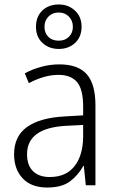

<svg xmlns="http://www.w3.org/2000/svg" viewBox="-20 -829 523 859"><path d="M246 -541Q329 -541 368 -497Q407 -453 407 -358V0H364L355 -87H353Q329 -44 292.5 -17Q256 10 191 10Q120 10 81.5 -31Q43 -72 43 -139Q43 -219 100.5 -260.5Q158 -302 268 -308L352 -313V-352Q352 -430 324.5 -462Q297 -494 242 -494Q209 -494 176 -484.5Q143 -475 109 -457L91 -501Q124 -519 164 -530Q204 -541 246 -541ZM274 -266Q101 -256 101 -139Q101 -89 128 -63Q155 -37 202 -37Q275 -37 313 -85Q351 -133 352 -217V-270ZM243 -610Q199 -610 170 -637Q141 -664 141 -709Q141 -755 169.5 -782Q198 -809 243 -809Q286 -809 315.5 -781.5Q345 -754 345 -710Q345 -664 316 -637Q287 -610 243 -610ZM243 -647Q271 -647 288.5 -664.5Q306 -682 306 -709Q306 -737 288 -755Q270 -773 243 -773Q215 -773 197 -755Q179 -737 179 -709Q179 -682 196 -664.5Q213 -647 243 -647Z"/></svg>

Font: Noto Sans Sinhala SemiCondensed Light
Style: Regular
Weight: 300
Width: 4
Designer: Jelle Bosma - Monotype Design Team
Foundry: Monotype Imaging Inc.
Version: Version 2.006; ttfautohint (v1.8.4.7-5d5b)